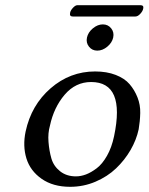

<svg xmlns="http://www.w3.org/2000/svg" viewBox="-20 -717 578 747"><path d="M506.8 -652.8H262.7Q249.5 -652.8 252.9 -668Q254.9 -677.2 264.2 -687Q273.4 -696.8 281.2 -696.8H526.4Q540.5 -696.8 537.1 -683.1Q535.2 -673.3 525.6 -663.1Q516.1 -652.8 506.8 -652.8ZM326.2 -535.4Q314 -550.8 318.4 -571Q322.8 -591.3 341.3 -606.7Q359.9 -622.1 380.1 -622.1Q400.4 -622.1 412.6 -606.7Q424.8 -591.3 420.4 -571Q416 -550.8 397.5 -535.4Q378.9 -520 358.6 -520Q338.4 -520 326.2 -535.4ZM79.6 -205.1Q101.6 -308.1 177 -373.5Q252.4 -439 350.1 -439Q395.5 -439 430.2 -425.5Q464.8 -412.1 484.1 -389.6Q503.4 -367.2 514.9 -338.1Q526.4 -309.1 525.6 -277.3Q524.9 -245.6 519.5 -213.9Q510.7 -172.9 488 -133.5Q465.3 -94.2 431.6 -62Q397.9 -29.8 351.3 -10Q304.7 9.8 252.9 9.8Q186.5 9.8 142.1 -21.2Q97.7 -52.2 82.8 -100.6Q67.9 -148.9 79.6 -205.1ZM334.5 -397.9Q273.9 -397.9 231.7 -348.6Q189.5 -299.3 174.3 -228Q166 -199.2 168.7 -164.8Q171.4 -130.4 179.9 -100.6Q188.5 -70.8 213.6 -50.8Q238.8 -30.8 275.4 -30.8Q294.4 -30.8 314.5 -38.3Q334.5 -45.9 356.2 -62.3Q377.9 -78.6 396.2 -110.8Q414.6 -143.1 423.8 -187Q468.3 -397.9 334.5 -397.9Z"/></svg>

Font: Linux Biolinum
Style: Italic
Weight: 400
Italic angle: -12°
Designer: Philipp H. Poll
Foundry: Philipp H. Poll
Version: Version 1.1.3 ; ttfautohint (v0.9)